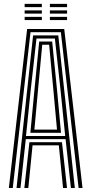

<svg xmlns="http://www.w3.org/2000/svg" viewBox="-20 -946 460 966"><path d="M24.5 0 116.5 -800H303.2L395.2 0H375.5L286.2 -784H133.5L44.2 0ZM102.5 0 128 -230.5H291.8L317.2 0H297.2L276 -214.8H143.8L122.5 0ZM63.2 0 146.5 -768H273.2L356.5 0H336.8L310 -246H109.8L83 0ZM110.8 -261.8H308L284.8 -490.5L256.2 -752H163.5L134.2 -490.5ZM132.8 -278 153 -490.5 177.2 -737H242.5L267.2 -490.5L287 -278ZM153 -293.8H266.8L248.8 -490.5L227.2 -721H192.5L171 -490.5ZM231 -910V-926.5H317.5V-910ZM104 -845V-861.2H190.5V-845ZM104 -877.5V-893.8H190.5V-877.5ZM104 -910V-926.5H190.5V-910ZM231 -845V-861.2H317.5V-845ZM231 -877.5V-893.8H317.5V-877.5Z"/></svg>

Font: Big Shoulders Inline Text Thin SemiBold
Style: Regular
Weight: 600
Version: Version 2.002